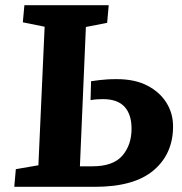

<svg xmlns="http://www.w3.org/2000/svg" viewBox="-20 -720 702 740"><path d="M152 -617 68 -634 74 -700H399L393 -632L311 -616L288 -79H336Q416 -79 451.5 -120Q487 -161 487 -224Q487 -279 460 -308.5Q433 -338 376 -338Q350 -338 329 -334L331 -407Q351 -410 365 -411.5Q379 -413 393.5 -414Q408 -415 430 -415Q500 -415 548 -390Q596 -365 621.5 -324Q647 -283 647 -233Q647 -127 572 -63.5Q497 0 346 0H35L41 -68L128 -83Z"/></svg>

Font: Literata 12pt
Style: Bold Italic
Weight: 700
Italic angle: -2°
Designer: Latin by Veronika Burian and Jose Scaglione. Greek by Irene Vlachou. Cyrillic by Vera Evstafieva
Foundry: TypeTogether
Version: Version 3.002